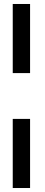

<svg xmlns="http://www.w3.org/2000/svg" viewBox="-20 -755 228 964"><path d="M44 -388V-735H131V-388ZM44 189V-158H131V189Z"/></svg>

Font: Piazzolla ExtraBold
Style: Italic
Weight: 800
Italic angle: -11.3°
Designer: Juan Pablo del Peral
Foundry: Huerta Tipografica
Version: Version 1.330